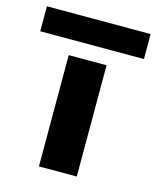

<svg xmlns="http://www.w3.org/2000/svg" viewBox="-115 -667 601 735"><g transform="rotate(15 185.5 -300.0)"><path d="M109 0V-441H259V0ZM-20 -501V-600H391V-501Z"/></g></svg>

Font: Teachers
Style: Regular
Weight: 400
Designer: Alfredo Marco Pradil, Chank Diesel
Version: Version 1.001